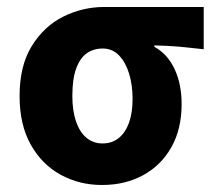

<svg xmlns="http://www.w3.org/2000/svg" viewBox="-20 -516 613 548"><path d="M271.2 12Q206.5 12 153 -17.3Q99.5 -46.6 67.7 -103.3Q35.9 -159.9 35.9 -242.2Q35.9 -328.1 70.6 -384.5Q105.4 -441 160.6 -468.6Q215.9 -496.1 278.1 -496.1H561.4V-375.5Q521.1 -380.1 490.1 -382.9Q459.2 -385.6 420.5 -386.4V-382.4Q458.3 -361.9 478.3 -318.8Q498.4 -275.7 498.4 -219.2Q498.4 -147.6 469.2 -95.9Q440.1 -44.2 388.8 -16.1Q337.5 12 271.2 12ZM272.8 -106.6Q299.4 -106.6 318.5 -121.7Q337.5 -136.7 348 -165.1Q358.4 -193.5 358.4 -234Q358.4 -273.5 348.4 -306.1Q338.4 -338.7 319.5 -358.1Q300.6 -377.5 273.2 -377.5Q246.6 -377.5 227.3 -363.7Q208 -349.9 197.3 -320Q186.5 -290.2 186.5 -242.2Q186.5 -199.3 197.2 -168.8Q207.8 -138.4 227 -122.5Q246.3 -106.6 272.8 -106.6Z"/></svg>

Font: SourceSans3VF
Style: Regular
Weight: 200
Designer: Paul D. Hunt
Foundry: Adobe
Version: Version 3.052;hotconv 1.1.0;makeotfexe 2.6.0